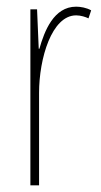

<svg xmlns="http://www.w3.org/2000/svg" viewBox="-20 -555 302 575"><path d="M208 -535C141 -535 113 -462 98 -409H96L91 -527H71V0H97V-277C97 -380 135 -509 208 -509C222 -509 237 -504 245 -500L253 -524C239 -532 221 -535 208 -535Z"/></svg>

Font: Noto Sans Sinhala ExtraCondensed Thin
Style: Regular
Weight: 100
Width: 2
Designer: Jelle Bosma - Monotype Design Team
Foundry: Monotype Imaging Inc.
Version: Version 2.006